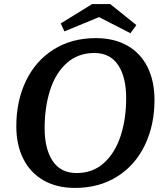

<svg xmlns="http://www.w3.org/2000/svg" viewBox="-20 -907 814 942"><path d="M60 -287Q60 -412 107.5 -510.5Q155 -609 243.5 -664.5Q332 -720 450 -720Q541 -720 606 -682.5Q671 -645 704.5 -576.5Q738 -508 738 -417Q738 -293 690.5 -194.5Q643 -96 554.5 -40.5Q466 15 348 15Q258 15 193 -22.5Q128 -60 94 -128.5Q60 -197 60 -287ZM599 -426Q599 -529 559.5 -588Q520 -647 443 -647Q363 -647 308 -598Q253 -549 226 -465.5Q199 -382 199 -278Q199 -176 238.5 -117Q278 -58 356 -58Q435 -58 489.5 -107Q544 -156 571.5 -239Q599 -322 599 -426ZM466 -823 296 -753 278 -792 432 -887H521L649 -784L620 -744Z"/></svg>

Font: Andada Pro
Style: Bold Italic
Weight: 700
Italic angle: -7°
Designer: Carolina Giovagnoli
Foundry: Huerta Tipografica
Version: Version 3.005; ttfautohint (v1.8.4)